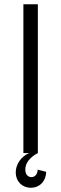

<svg xmlns="http://www.w3.org/2000/svg" viewBox="-20 -720 287 903"><path d="M90 0H117C79 16 54 53 54 91C54 133 84 163 125 163C167 163 197 131 197 88L157 78C157 98 145 113 128 113C110 113 99 99 99 77C99 47 121 19 158 0V-700H90Z"/></svg>

Font: Uncut Sans Book
Style: Regular
Weight: 350
Designer: Kasper Nordkvist
Foundry: UNCUT.wtf
Version: Version 1.304;Glyphs 3.2 (3246)